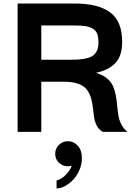

<svg xmlns="http://www.w3.org/2000/svg" viewBox="-20 -750 762 1092"><path d="M80.1 -730H404.8Q538.6 -730 606.7 -679.4Q674.8 -628.9 674.8 -512.2Q674.8 -432.1 636 -391.4Q597.2 -350.6 525.9 -335.9Q563.5 -324.7 587.6 -304.9Q611.8 -285.2 622.6 -260.5Q633.3 -235.8 638.4 -208.3Q643.6 -180.7 646.2 -151.1Q648.9 -121.6 653.1 -94.7Q657.2 -67.9 670.2 -42.5Q683.1 -17.1 705.1 0H564.9Q543 -11.7 531 -34.4Q519 -57.1 515.1 -82.8Q511.2 -108.4 508.3 -137.2Q505.4 -166 497.8 -191.9Q490.2 -217.8 474.9 -239Q459.5 -260.3 427 -272.7Q394.5 -285.2 345.2 -285.2H214.8V0H80.1ZM214.8 -605V-410.2H375Q409.2 -410.2 432.6 -412.1Q456.1 -414.1 477.8 -419.9Q499.5 -425.8 512.2 -436.5Q524.9 -447.3 532.5 -464.6Q540 -481.9 540 -506.8Q540 -538.1 532.7 -557.6Q525.4 -577.1 507.3 -587.4Q489.3 -597.7 466.1 -601.3Q442.9 -605 404.8 -605ZM366.2 53.2Q398.9 53.2 422.4 78.6Q445.8 104 445.8 149.9Q445.8 184.6 431.6 217.3Q417.5 250 396 272.5Q374.5 294.9 349.4 308.3Q324.2 321.8 301.8 321.8V275.9Q327.6 271 353.5 244.9Q379.4 218.8 388.2 191.9Q378.9 195.8 366.2 195.8Q335.9 195.8 314.9 175.3Q293.9 154.8 293.9 125Q293.9 95.2 314.9 74.2Q335.9 53.2 366.2 53.2Z"/></svg>

Font: Miedinger*
Style: Bold
Weight: 700
Version: Version 001.000